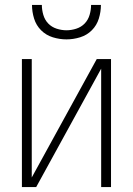

<svg xmlns="http://www.w3.org/2000/svg" viewBox="-20 -760 540 780"><path d="M69 0V-520H109V-39L373 -520H431V0H391V-481L127 0ZM250 -600Q222 -600 194.5 -608.5Q167 -617 147 -637Q127 -657 118.5 -684.5Q110 -712 110 -740H150Q150 -720 156 -699.5Q162 -679 176 -664.5Q190 -650 210 -643.5Q230 -637 250 -637Q270 -637 290 -643.5Q310 -650 324 -664.5Q338 -679 344 -699.5Q350 -720 350 -740H390Q390 -712 381.5 -684.5Q373 -657 353 -637Q333 -617 305.5 -608.5Q278 -600 250 -600Z"/></svg>

Font: Iosevka Curly Extralight
Style: Regular
Weight: 200
Monospace: yes
Designer: Belleve Invis
Foundry: Belleve Invis
Version: Version 22.1.2; ttfautohint (v1.8.4)